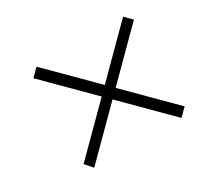

<svg xmlns="http://www.w3.org/2000/svg" viewBox="-99 -706 776 726"><g transform="rotate(-30 289.0 -343.0)"><path d="M126 -124 98 -156 506 -564 536 -534ZM506 -122 96 -532 128 -564 538 -154Z"/></g></svg>

Font: Libre Bodoni
Style: Italic
Weight: 400
Italic angle: -13°
Designer: Pablo Impallari, Rodrigo Fuenzalida
Foundry: Impallari Type
Version: Version 2.005;gftools[0.9.23]